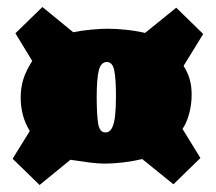

<svg xmlns="http://www.w3.org/2000/svg" viewBox="-20 -600 616 548"><path d="M475 -74 386 -146Q361 -140 332 -136.5Q303 -133 279 -133Q260 -133 233 -136.5Q206 -140 181 -144L93 -72L16 -147L65 -226Q51 -249 45 -273Q39 -297 39 -322Q39 -348 46 -372Q53 -396 72 -426L24 -505L101 -580L189 -508Q214 -513 241 -515.5Q268 -518 286 -518Q311 -518 340 -515Q369 -512 394 -506L483 -578L560 -503L504 -412Q516 -393 521.5 -373.5Q527 -354 527 -330Q527 -302 520 -276Q513 -250 501 -232L552 -149ZM281 -222Q293 -222 299.5 -234.5Q306 -247 308.5 -270Q311 -293 311 -326Q311 -376 306 -399.5Q301 -423 285 -423Q268 -423 262 -399Q256 -375 256 -324Q256 -274 260 -248Q264 -222 281 -222Z"/></svg>

Font: Literata Black
Style: Regular
Weight: 900
Designer: Latin by Veronika Burian and Jose Scaglione. Greek by Irene Vlachou. Cyrillic by Vera Evstafieva.
Foundry: TypeTogether
Version: Version 3.103;gftools[0.9.29]